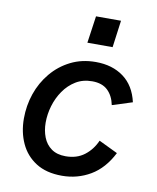

<svg xmlns="http://www.w3.org/2000/svg" viewBox="-81 -760 681 832"><g transform="rotate(10 260.0 -344.0)"><path d="M248 9Q179 9 133.5 -20Q88 -49 65.5 -98Q43 -147 43 -207Q43 -264 61 -316.5Q79 -369 114 -411Q149 -453 198 -477.5Q247 -502 308 -502Q381 -502 430.5 -465.5Q480 -429 496 -358L408 -330Q400 -370 375.5 -393.5Q351 -417 307 -417Q266 -417 235 -398Q204 -379 182.5 -348Q161 -317 150 -280Q139 -243 139 -206Q139 -171 150.5 -141.5Q162 -112 186.5 -94.5Q211 -77 249 -77Q298 -77 331.5 -102.5Q365 -128 383 -169L466 -129Q430 -58 373 -24.5Q316 9 248 9ZM257 -578 274 -697H384L368 -578Z"/></g></svg>

Font: Hanken Grotesk Medium
Style: Italic
Weight: 500
Italic angle: -8°
Designer: Alfredo Marco Pradil
Foundry: Hanken Design Co.
Version: Version 3.013